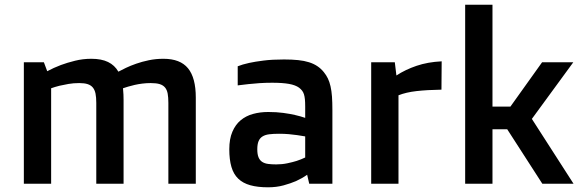

<svg xmlns="http://www.w3.org/2000/svg" viewBox="-20 -779 2471 814"><path d="M81.1 -515.1H166L180.2 -477.1Q207.5 -491.7 238.3 -503.4Q264.6 -513.2 298.1 -521.5Q331.5 -529.8 367.2 -529.8Q410.2 -529.8 438.2 -516.1Q466.3 -502.4 481.9 -475.1Q494.1 -481.9 513.7 -491.2Q533.2 -500.5 557.6 -509Q582 -517.6 611.3 -523.7Q640.6 -529.8 672.9 -529.8Q744.1 -529.8 777.1 -489.5Q810.1 -449.2 810.1 -365.2V0H693.8V-342.8Q693.8 -366.2 690.9 -382.1Q688 -397.9 679.7 -408Q671.4 -418 657 -422.4Q642.6 -426.8 619.1 -426.8Q600.6 -426.8 583.3 -424.6Q565.9 -422.4 550.5 -418.9Q535.2 -415.5 522.7 -411.6Q510.3 -407.7 501.5 -404.8Q502.9 -392.1 503.4 -377.9Q503.9 -363.8 503.9 -355V0H388.2V-342.8Q388.2 -366.2 385 -382.1Q381.8 -397.9 373.5 -408Q365.2 -418 351.3 -422.4Q337.4 -426.8 315.9 -426.8Q291.5 -426.8 270.3 -423.1Q249 -419.4 232.4 -415.5Q212.9 -410.6 196.8 -404.8V0H81.1Z M952.1 -146Q952.1 -189.9 965.1 -220.2Q978 -250.5 1000.2 -269Q1022.5 -287.6 1052.5 -295.9Q1082.5 -304.2 1117.2 -304.2Q1152.3 -304.2 1180.9 -300.3Q1209.5 -296.4 1230.5 -291.5Q1254.4 -286.1 1273.9 -279.3V-327.1Q1273.9 -345.2 1272.7 -357.7Q1271.5 -370.1 1268.6 -379.4Q1265.6 -388.7 1260.5 -395Q1255.4 -401.4 1248 -407.2Q1232.4 -418.5 1205.1 -423.3Q1177.7 -428.2 1133.8 -428.2Q1106 -428.2 1079.8 -426.5Q1053.7 -424.8 1033.2 -422.4Q1009.3 -419.9 987.8 -417V-498Q1007.3 -505.9 1036.1 -512.2Q1060.5 -517.6 1097.2 -522.2Q1133.8 -526.9 1184.1 -526.9Q1217.8 -526.9 1243.9 -524.2Q1270 -521.5 1290 -515.1Q1310.1 -508.8 1325.4 -498.5Q1340.8 -488.3 1353 -473.1Q1363.3 -460.4 1370.1 -446.3Q1377 -432.1 1381.3 -413.1Q1385.7 -394 1387.5 -369.4Q1389.2 -344.7 1389.2 -312V0H1291L1282.2 -38.1Q1260.7 -22.9 1234.9 -11.2Q1212.4 -1.5 1182.4 6.8Q1152.3 15.1 1116.2 15.1Q1072.3 15.1 1041 6.3Q1009.8 -2.4 990 -21.5Q970.2 -40.5 961.2 -71.3Q952.1 -102.1 952.1 -146ZM1070.8 -146Q1070.8 -124.5 1076.2 -111.8Q1081.5 -99.1 1091.8 -92.5Q1102.1 -85.9 1116.9 -84Q1131.8 -82 1150.9 -82Q1175.8 -82 1198 -86.7Q1220.2 -91.3 1237.3 -96.7Q1256.8 -103 1273.9 -111.3V-200.7Q1258.3 -203.6 1240.2 -206.1Q1224.6 -208.5 1204.8 -210.2Q1185.1 -211.9 1163.1 -211.9Q1138.7 -211.9 1121.3 -209.7Q1104 -207.5 1092.8 -200.4Q1081.5 -193.4 1076.2 -180.4Q1070.8 -167.5 1070.8 -146Z M1553.7 -515.1H1653.8L1660.6 -459Q1698.7 -483.9 1746.1 -500Q1793.5 -516.1 1852.5 -519L1851.6 -398.9Q1790.5 -397.9 1745.8 -392.8Q1701.2 -387.7 1669.4 -375V0H1553.7Z M1952.1 -758.8H2067.9V-327.1H2144L2278.3 -515.1H2410.6L2234.9 -274.9L2411.6 0H2279.3L2130.4 -231H2067.9V0H1952.1Z"/></svg>

Font: Doppio One
Style: Regular
Weight: 400
Designer: Szymon Celej
Foundry: Szymon Celej
Version: Version 1.002